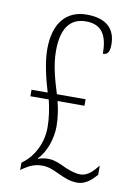

<svg xmlns="http://www.w3.org/2000/svg" viewBox="-84 -779 594 843"><g transform="rotate(10 213.5 -357.0)"><path d="M320 10C363 10 391 -25 405 -40V-81C383 -54 360 -28 327 -28C309 -28 286 -34 260 -45C241 -54 208 -71 179 -71C166 -71 152 -70 132 -63V-66C167 -100 188 -164 188 -216C188 -256 182 -294 173 -328H293V-357H165C151 -403 128 -474 128 -543C128 -637 160 -694 236 -694C308 -694 333 -647 333 -567C352 -567 363 -577 363 -613C363 -679 326 -724 234 -724C143 -724 89 -660 89 -545C89 -486 107 -413 124 -357H52V-328H134C143 -290 150 -248 150 -207C150 -129 111 -71 77 -44L64 -34V-1L75 -9C101 -26 123 -37 156 -37C187 -37 208 -26 230 -16C259 -3 284 10 320 10Z"/></g></svg>

Font: Noto Serif Lao ExtraCondensed ExtraLight
Style: Regular
Weight: 200
Width: 2
Designer: Monotype Design Team
Foundry: Monotype Imaging Inc.
Version: Version 2.003